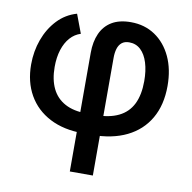

<svg xmlns="http://www.w3.org/2000/svg" viewBox="-83 -639 924 926"><g transform="rotate(10 378.5 -176.0)"><path d="M318.8 204.1V-377Q318.8 -431.6 336.9 -471.9Q355 -512.2 391.6 -534.2Q428.2 -556.2 484.4 -556.2Q552.2 -556.2 603.3 -521.7Q654.3 -487.3 682.9 -426Q711.4 -364.7 711.4 -283.7Q711.4 -190.4 673.1 -124.3Q634.8 -58.1 563.5 -23.2Q492.2 11.7 392.6 11.7H350.1Q254.9 11.7 186.5 -23.7Q118.2 -59.1 81.8 -123Q45.4 -187 45.4 -272Q45.4 -336.9 66.4 -394.5Q87.4 -452.1 126.7 -493.9Q166 -535.6 221.2 -551.3L255.9 -459Q226.1 -449.7 204.6 -425.5Q183.1 -401.4 171.1 -364.3Q159.2 -327.1 159.2 -279.8Q159.2 -218.3 180.2 -174.8Q201.2 -131.3 243.7 -108.4Q286.1 -85.4 350.1 -85.4H392.6Q461.4 -85.4 506.8 -107.7Q552.2 -129.9 574.5 -174.8Q596.7 -219.7 596.7 -287.1Q596.7 -337.9 584.7 -376.7Q572.8 -415.5 549.6 -437.3Q526.4 -459 493.2 -459Q470.7 -459 457 -447.8Q443.4 -436.5 437.5 -417Q431.6 -397.5 431.6 -372.6V204.1Z"/></g></svg>

Font: Inter
Style: 540
Weight: 540
Designer: Rasmus Andersson
Foundry: rsms
Version: Version 4.001;git-66647c0bb